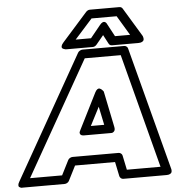

<svg xmlns="http://www.w3.org/2000/svg" viewBox="-138 -1006 1000 1090"><g transform="rotate(-5 361.5 -461.0)"><path d="M-69.8 -9.8 327.1 -710.9Q330.6 -717.3 338.4 -721.7Q346.2 -726.1 353 -726.1H590.8Q598.1 -726.1 604.2 -721.4Q610.4 -716.8 611.8 -710L795.9 -8.8Q796.4 -7.3 796.9 -5.1Q797.4 -2.9 797.4 2.9Q797.4 8.8 795.2 13.2Q793 17.6 785.9 21.2Q778.8 24.9 767.1 24.9H520Q512.2 24.9 506.3 19.5Q500.5 14.2 499 7.8L481.9 -74.2H253.9L211.9 8.8Q208.5 16.1 200.9 20.5Q193.4 24.9 186 24.9H-51.8Q-51.8 24.4 -55.7 25.1Q-59.6 25.9 -64.5 23.9Q-69.3 22 -73 19.3Q-76.7 16.6 -76.4 8.8Q-76.2 1 -69.8 -9.8ZM-6.8 -24.9H175.8L217.8 -107.9Q221.2 -115.2 229 -119.6Q236.8 -124 244.1 -124H506.8Q513.7 -124 520 -119.1Q526.4 -114.3 527.8 -106.9L544.9 -24.9H736.8L566.9 -675.8H361.8ZM249 -775.9 393.1 -938Q403.3 -948.2 415 -948.2H583Q594.7 -948.2 601.1 -938L699.2 -775.9Q700.2 -774.4 701.4 -771.7Q702.6 -769 703.9 -762Q705.1 -754.9 703.4 -749.8Q701.7 -744.6 694.1 -740.2Q686.5 -735.8 672.9 -735.8H522.9Q509.8 -735.8 503.9 -747.1L477.1 -797.9L435.1 -747.1Q425.3 -735.8 413.1 -735.8H263.2Q261.2 -735.8 258.1 -736.1Q254.9 -736.3 248.3 -738.8Q241.7 -741.2 238.5 -744.9Q235.4 -748.5 237.3 -756.8Q239.3 -765.1 249 -775.9ZM301.8 -272.9 404.8 -478Q411.1 -490.2 418.2 -494.9Q425.3 -499.5 431.4 -497.1Q437.5 -494.6 442.4 -490.5Q447.3 -486.3 450.2 -482.4L453.1 -478L495.1 -272.9Q498.5 -256.3 491.5 -248.3Q484.4 -240.2 475.6 -240.2H466.8H320.8Q303.2 -240.2 298.6 -248.5Q293.9 -256.8 297.9 -264.6ZM319.8 -786.1H407.2L464.8 -856.9Q472.7 -866.7 479.7 -870.1Q486.8 -873.5 491.5 -871.8Q496.1 -870.1 499.5 -866.9Q502.9 -863.8 504.4 -860.4L505.9 -856.9L543.9 -786.1H629.9L563 -897.9H419.9ZM362.8 -290H439L417 -395Z"/></g></svg>

Font: Trueno Black Outline
Style: Italic
Weight: 900
Width: 6
Designer: Julieta Ulanovsky
Foundry: Julieta Ulanovsky
Version: Version 3.001b | FøM Fix